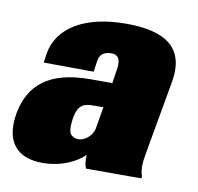

<svg xmlns="http://www.w3.org/2000/svg" viewBox="-90 -520 607 588"><g transform="rotate(10 213.5 -226.0)"><path d="M77.6 5.9C137.7 5.9 184.6 -18.6 207.5 -42C206.1 -26.9 207.5 -11.2 212.9 0H384.3L385.7 -6.3C379.4 -22.5 378.9 -43.9 384.3 -73.2L425.8 -307.1C444.8 -414.6 381.8 -458.5 257.3 -458.5C130.9 -458.5 46.9 -410.2 32.7 -325.7L28.8 -297.4L184.1 -296.4L189 -329.6C191.4 -351.6 206.1 -361.3 228 -361.3C249 -361.3 257.3 -348.1 253.9 -320.8L246.6 -272H178.7C50.3 -272 -9.3 -220.7 -26.4 -130.4C-42.5 -38.6 0 5.9 77.6 5.9ZM173.8 -84.5C164.6 -84.5 156.7 -87.9 150.4 -94.2C144 -100.6 142.6 -116.7 146 -142.6C153.3 -189.9 173.8 -194.3 202.6 -194.3H232.4L221.2 -127.9C217.8 -104 193.4 -84.5 173.8 -84.5Z"/></g></svg>

Font: Roboto Flex Super Cond Black
Style: Italic
Weight: 900
Width: 3
Italic angle: -10°
Designer: Berlow after Robertson
Foundry: Google
Version: Version 3.200;Glyphs 3.3 (3311)